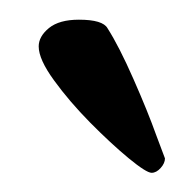

<svg xmlns="http://www.w3.org/2000/svg" viewBox="-20 -691 198 196"><path d="M19.5 -643.6Q19.5 -653.8 30 -662.4Q40.5 -670.9 60.5 -670.9Q85 -670.9 89.8 -662.1Q101.6 -643.6 116.2 -610.4Q130.9 -577.1 139.6 -552.7L148.4 -529.3Q148.4 -524.4 144 -519.5Q139.6 -514.6 134.8 -514.6Q129.4 -514.6 111.3 -529.5Q93.3 -544.4 72 -565.9Q50.8 -587.4 35.2 -608.9Q19.5 -630.4 19.5 -643.6Z"/></svg>

Font: Metal
Style: Regular
Weight: 400
Designer: Danh Hong
Version: Version 8.002; ttfautohint (v1.8.3)